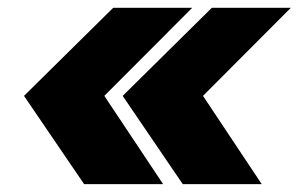

<svg xmlns="http://www.w3.org/2000/svg" viewBox="-20 -546 771 496"><path d="M197.3 -70.3 42 -298.3 272.5 -525.9H476.6L249.5 -298.3L401.4 -70.3ZM452.1 -70.3 296.9 -298.3 527.3 -525.9H731.4L504.4 -298.3L656.2 -70.3Z"/></svg>

Font: Inter 17pt Black
Style: Italic
Weight: 900
Italic angle: -9.3988°
Version: Version 4.001;git-66647c0bb